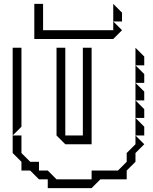

<svg xmlns="http://www.w3.org/2000/svg" viewBox="-20 -920 786 985"><path d="M675 -585V-675L720 -630V-585ZM675 -495V-585L720 -540V-495ZM675 -405V-495L720 -450V-405ZM675 -315V-405L720 -360V-315ZM270 -225V-675H315V-225H405V-675H450V-180H315ZM675 -225V-315L720 -270V-225ZM45 -225V-675H90V-270ZM90 -45V-90L45 -135V-225H90V-135L135 -90H180V-45H225L270 0H450V-45H585L630 -90V-135L675 -180V-225L720 -180L675 -135V-90L630 -45V0H495L450 45H225V0H180L135 -45ZM561 -810V-900L606 -855V-810ZM156 -720V-900H201V-765H561V-810L606 -765L561 -720Z"/></svg>

Font: Rubik Iso
Style: Regular
Weight: 400
Designer: Hubert and Fischer, NaN
Foundry: Hubert and Fischer, NaN
Version: Version 2.200